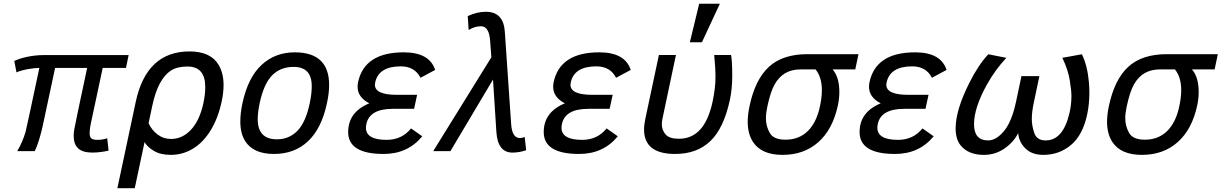

<svg xmlns="http://www.w3.org/2000/svg" viewBox="-20 -806 6515 1024"><path d="M473.1 7.8Q419.9 7.8 396 -15.6Q373 -37.1 373 -82Q373 -97.2 376 -115.2Q379.4 -137.7 444.8 -443.8H273.9L209 -140.1Q201.2 -102.5 189 -62.5Q176.8 -22.5 165 0H71.8Q101.1 -49.3 116.7 -104Q121.6 -121.6 189.9 -443.8Q165 -443.8 129.4 -437.5Q88.4 -429.7 67.9 -419.9L56.2 -481Q85 -494.1 120.6 -502Q167.5 -512.2 212.9 -512.2H666L651.9 -443.8H527.8L464.8 -148.9Q458 -120.1 458 -96.2Q458 -75.7 467.3 -67.9Q476.6 -60.1 499 -60.1Q528.8 -60.1 551.8 -68.8L559.1 -2.9Q542.5 1.5 520.5 4.4Q494.1 7.8 473.1 7.8Z M698.7 197.8H606L703.6 -261.2Q760.7 -531.7 990.7 -531.7Q1103.5 -531.7 1146 -460Q1172.4 -415.5 1172.4 -351.6Q1172.4 -312.5 1162.6 -266.1Q1143.6 -176.3 1103.8 -111.3Q1064 -46.4 1009.3 -13.2Q954.6 20 890.6 20Q835 20 798.8 -2.4Q762.7 -24.9 751 -48.3ZM892.6 -64.9Q952.6 -64.9 998.8 -114.3Q1044.9 -163.6 1064.9 -256.8Q1074.7 -302.2 1074.7 -341.8Q1074.7 -451.2 979.5 -451.2Q924.8 -451.2 891.6 -429.7Q858.4 -408.2 833 -361.8Q807.6 -315.4 791.5 -238.8L772.5 -148.9Q788.6 -112.8 820.1 -88.9Q851.6 -64.9 892.6 -64.9Z M1441.4 15.1Q1331.5 15.1 1288.1 -52.7Q1261.7 -93.3 1261.7 -158.7Q1261.7 -201.7 1272.9 -254.9Q1302.2 -392.1 1374.8 -459.5Q1447.3 -526.9 1551.8 -526.9Q1735.4 -526.9 1735.4 -352.5Q1735.4 -309.1 1723.6 -254.9Q1695.3 -121.6 1623.3 -53.2Q1551.3 15.1 1441.4 15.1ZM1457 -63Q1522 -63 1566.2 -108.4Q1610.4 -153.8 1631.8 -254.9Q1642.6 -304.7 1642.6 -346.7Q1642.6 -449.2 1546.4 -449.2Q1475.6 -449.2 1431.2 -404.1Q1386.7 -358.9 1364.7 -254.9Q1354.5 -206.5 1354.5 -170.4Q1354.5 -63 1457 -63Z M2025.9 15.1Q1836.9 15.1 1836.9 -101.6Q1836.9 -208.5 1949.7 -254.9Q1887.2 -287.1 1887.2 -343.3Q1887.2 -354.5 1889.6 -367.2Q1923.3 -526.9 2133.3 -526.9Q2270.5 -526.9 2300.8 -433.1L2222.7 -391.1Q2191.9 -452.1 2117.7 -452.1Q1999.5 -452.1 1981 -366.2Q1979.5 -359.9 1979.5 -354Q1979.5 -300.3 2096.2 -300.3H2204.6L2188.5 -225.6H2075.2Q1951.2 -225.6 1934.1 -145Q1931.6 -134.3 1931.6 -125Q1931.6 -60.1 2042 -60.1Q2123 -60.1 2172.4 -121.1L2231.9 -79.1Q2154.8 15.1 2025.9 15.1Z M2712.9 7.8Q2634.8 7.8 2627.4 -101.6L2609.4 -381.8L2382.3 0H2290.5L2600.6 -500.5L2594.2 -585.9Q2588.9 -666 2545.9 -666Q2511.2 -666 2479.5 -646L2474.6 -720.2Q2523.9 -743.2 2571.3 -743.2Q2665.5 -743.2 2672.4 -636.7L2706.1 -145Q2710.9 -69.8 2752.9 -69.8Q2766.1 -69.8 2778.3 -75.7L2786.1 -4.9Q2750 7.8 2712.9 7.8Z M3068.8 15.1Q2879.9 15.1 2879.9 -101.6Q2879.9 -208.5 2992.7 -254.9Q2930.2 -287.1 2930.2 -343.3Q2930.2 -354.5 2932.6 -367.2Q2966.3 -526.9 3176.3 -526.9Q3313.5 -526.9 3343.8 -433.1L3265.6 -391.1Q3234.9 -452.1 3160.6 -452.1Q3042.5 -452.1 3023.9 -366.2Q3022.5 -359.9 3022.5 -354Q3022.5 -300.3 3139.2 -300.3H3247.6L3231.4 -225.6H3118.2Q2994.1 -225.6 2977.1 -145Q2974.6 -134.3 2974.6 -125Q2974.6 -60.1 3085 -60.1Q3166 -60.1 3215.3 -121.1L3274.9 -79.1Q3197.8 15.1 3068.8 15.1Z M3580.6 15.1Q3415 15.1 3415 -115.2Q3415 -141.1 3421.9 -172.9L3494.1 -512.7H3585L3513.7 -175.8Q3509.8 -157.7 3509.8 -143.1Q3509.8 -112.8 3529.5 -89.4Q3549.3 -65.9 3601.1 -65.9Q3738.3 -65.9 3780.3 -263.2Q3795.9 -336.4 3795.9 -393.1Q3795.9 -445.8 3789.1 -512.7H3878.9Q3885.3 -482.4 3885.3 -401.4Q3885.3 -332.5 3872.6 -272.9Q3840.3 -122.6 3768.8 -53.7Q3697.3 15.1 3580.6 15.1ZM3723.6 -580.6H3659.2L3709 -786.1H3819.3Z M4153.8 20Q4042 20 3996.6 -47.9Q3967.8 -91.3 3967.8 -156.7Q3967.8 -194.8 3977.5 -240.2Q4007.3 -381.8 4080.8 -449.5Q4154.3 -517.1 4286.1 -517.1H4558.6L4541.5 -436H4420.4Q4456.5 -395.5 4456.5 -314.5Q4456.5 -280.3 4448.7 -244.1Q4421.4 -116.2 4344.7 -48.1Q4268.1 20 4153.8 20ZM4169.4 -61Q4241.2 -61 4288.1 -106.9Q4335 -152.8 4353 -238.8Q4363.3 -286.1 4363.3 -324.7Q4363.3 -395 4329.6 -436H4252.9Q4202.1 -436 4168 -415.8Q4133.8 -395.5 4111.6 -356.4Q4089.4 -317.4 4072.3 -236.8Q4064.9 -202.1 4064.9 -173.8Q4064.9 -134.3 4085 -97.7Q4105 -61 4169.4 -61Z M4753.4 15.1Q4564.5 15.1 4564.5 -101.6Q4564.5 -208.5 4677.2 -254.9Q4614.7 -287.1 4614.7 -343.3Q4614.7 -354.5 4617.2 -367.2Q4650.9 -526.9 4860.8 -526.9Q4998 -526.9 5028.3 -433.1L4950.2 -391.1Q4919.4 -452.1 4845.2 -452.1Q4727.1 -452.1 4708.5 -366.2Q4707 -359.9 4707 -354Q4707 -300.3 4823.7 -300.3H4932.1L4916 -225.6H4802.7Q4678.7 -225.6 4661.6 -145Q4659.2 -134.3 4659.2 -125Q4659.2 -60.1 4769.5 -60.1Q4850.6 -60.1 4899.9 -121.1L4959.5 -79.1Q4882.3 15.1 4753.4 15.1Z M5544.4 20Q5483.4 20 5448.7 -14.4Q5414.1 -48.8 5410.2 -96.2Q5387.2 -48.8 5337.9 -14.4Q5288.6 20 5227.5 20Q5143.6 20 5102.5 -31.7Q5076.7 -64.5 5076.7 -121.1Q5076.7 -218.8 5149.4 -363.3Q5197.8 -460 5251 -516.6L5347.2 -497.6Q5287.1 -433.1 5244.1 -356Q5174.8 -231.4 5174.8 -143.6Q5174.8 -57.1 5250 -57.1Q5293 -57.1 5334.5 -106.9Q5376 -156.7 5398.4 -261.2L5427.7 -399.9H5523.4L5494.1 -261.2Q5482.9 -209 5482.9 -170.4Q5482.9 -136.7 5496.1 -96.9Q5509.3 -57.1 5557.1 -57.1Q5649.9 -57.1 5684.1 -204.1Q5694.3 -248 5694.3 -293.9Q5694.3 -322.8 5685.5 -377.4Q5676.8 -432.1 5646 -497.6L5750 -516.6Q5779.3 -458 5787.6 -367.2Q5790 -338.9 5790 -311Q5790 -251 5778.3 -195.8Q5754.9 -85.4 5691.9 -32.7Q5628.9 20 5544.4 20Z M6070.3 20Q5958.5 20 5913.1 -47.9Q5884.3 -91.3 5884.3 -156.7Q5884.3 -194.8 5894 -240.2Q5923.8 -381.8 5997.3 -449.5Q6070.8 -517.1 6202.6 -517.1H6475.1L6458 -436H6336.9Q6373 -395.5 6373 -314.5Q6373 -280.3 6365.2 -244.1Q6337.9 -116.2 6261.2 -48.1Q6184.6 20 6070.3 20ZM6085.9 -61Q6157.7 -61 6204.6 -106.9Q6251.5 -152.8 6269.5 -238.8Q6279.8 -286.1 6279.8 -324.7Q6279.8 -395 6246.1 -436H6169.4Q6118.7 -436 6084.5 -415.8Q6050.3 -395.5 6028.1 -356.4Q6005.9 -317.4 5988.8 -236.8Q5981.4 -202.1 5981.4 -173.8Q5981.4 -134.3 6001.5 -97.7Q6021.5 -61 6085.9 -61Z"/></svg>

Font: Cadman
Style: Italic
Weight: 400
Italic angle: -12°
Designer: Paul James MIller
Foundry: High-Logic / Made with FontCreator
Version: Version 2.114;March 28, 2021;FontCreator 13.0.0.2683 64-bit